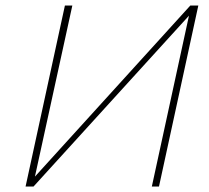

<svg xmlns="http://www.w3.org/2000/svg" viewBox="-20 -678 761 698"><path d="M701 -658 558 0H532L667 -621L102 0H73L216 -658H243L107 -36L672 -658Z"/></svg>

Font: EauTestText Extralight
Style: Italic
Weight: 250
Italic angle: -12°
Designer: Christian Thalmann (Catharsis Fonts)
Version: Version 0.001;PS 000.001;hotconv 1.0.88;makeotf.lib2.5.64775